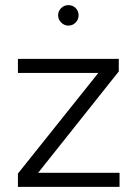

<svg xmlns="http://www.w3.org/2000/svg" viewBox="-20 -730 537 750"><path d="M50 0V-52L364 -445H50V-500H444V-451L129 -55H447V0ZM247 -630Q231 -630 219 -642Q207 -654 207 -670Q207 -687 219 -698.5Q231 -710 247 -710Q264 -710 275.5 -698.5Q287 -687 287 -670Q287 -654 275.5 -642Q264 -630 247 -630Z"/></svg>

Font: Figtree Light Light
Style: Regular
Weight: 300
Version: Version 2.001;gftools[0.9.30]